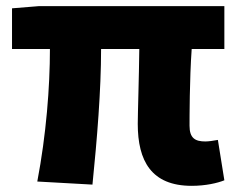

<svg xmlns="http://www.w3.org/2000/svg" viewBox="-20 -589 774 623"><path d="M602 14C647 14 686 5 708 -4L687 -135C671 -132 656 -130 646 -130C613 -130 595 -141 595 -181C595 -204 595 -333 602 -430H708V-569H105L19 -562V-430H142C142 -307 130 -152 101 0L280 10C295 -138 308 -296 308 -430H432C431 -338 427 -219 427 -187C427 -67 471 14 602 14Z"/></svg>

Font: Noto Sans TC Black
Style: Regular
Weight: 900
Designer: Ryoko NISHIZUKA 西塚涼子 (kana, bopomofo & ideographs); Paul D. Hunt (Latin, Greek & Cyrillic); Sandoll Communications 산돌커뮤니
Foundry: Adobe
Version: Version 2.004;hotconv 1.0.118;makeotfexe 2.5.65603